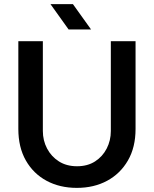

<svg xmlns="http://www.w3.org/2000/svg" viewBox="-20 -900 747 932"><path d="M353 12Q270 12 206 -22.5Q142 -57 105.5 -121Q69 -185 69 -274V-700H188V-264Q188 -218 208.5 -179Q229 -140 266 -116.5Q303 -93 354 -93Q405 -93 441.5 -116.5Q478 -140 498 -179Q518 -218 518 -264V-700H638V-274Q638 -185 601 -121Q564 -57 500 -22.5Q436 12 353 12ZM313 -757 225 -880H334L422 -757Z"/></svg>

Font: MuseoModerno Thin Medium
Style: Regular
Weight: 500
Version: Version 1.003